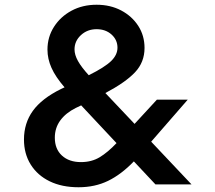

<svg xmlns="http://www.w3.org/2000/svg" viewBox="-20 -777 906 809"><path d="M641 -357H771L617 -180L787 0H635L544 -97Q491 -42 435.5 -15Q380 12 311 12Q241 12 189.5 -13Q138 -38 109.5 -83.5Q81 -129 81 -189Q81 -258 118.5 -310Q156 -362 237 -402L252 -409Q214 -453 197 -491Q180 -529 180 -568Q180 -621 207.5 -664Q235 -707 281.5 -732Q328 -757 387 -757Q445 -757 490.5 -733Q536 -709 562.5 -668Q589 -627 589 -575Q589 -515 549 -472.5Q509 -430 424 -385L547 -255ZM294 -569Q294 -546 308.5 -520Q323 -494 354 -460Q422 -494 448.5 -520Q475 -546 475 -576Q475 -609 450 -631.5Q425 -654 387 -654Q348 -654 321 -629Q294 -604 294 -569ZM211 -197Q211 -149 241 -121.5Q271 -94 321 -94Q366 -94 400 -114.5Q434 -135 471 -174L322 -333L299 -322Q257 -301 234 -269.5Q211 -238 211 -197Z"/></svg>

Font: Plus Jakarta Text
Style: Bold
Weight: 700
Designer: Gumpita Rahayu
Foundry: Tokotype Studio
Version: Version 1.000